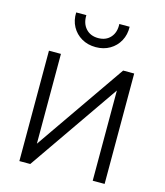

<svg xmlns="http://www.w3.org/2000/svg" viewBox="-138 -1073 1009 1176"><g transform="rotate(15 367.0 -485.0)"><path d="M97 0V-700H173V-130.5L567.5 -700H637.5V0H562V-572L166 0ZM367.5 -795Q316.5 -795 277.5 -817.8Q238.5 -840.5 217 -879.8Q195.5 -919 197.5 -969.5H262Q260 -917 289 -884.8Q318 -852.5 367.5 -852.5Q417 -852.5 445.5 -884.8Q474 -917 471 -969.5H536.5Q538 -919.5 516.5 -880Q495 -840.5 456.2 -817.8Q417.5 -795 367.5 -795Z"/></g></svg>

Font: Geologica Roman ExtraLight
Style: Regular
Weight: 250
Designer: Sindre Bremnes, Frode Helland
Foundry: Monokrom Skriftforlag AS
Version: Version 1.010;gftools[0.9.28]